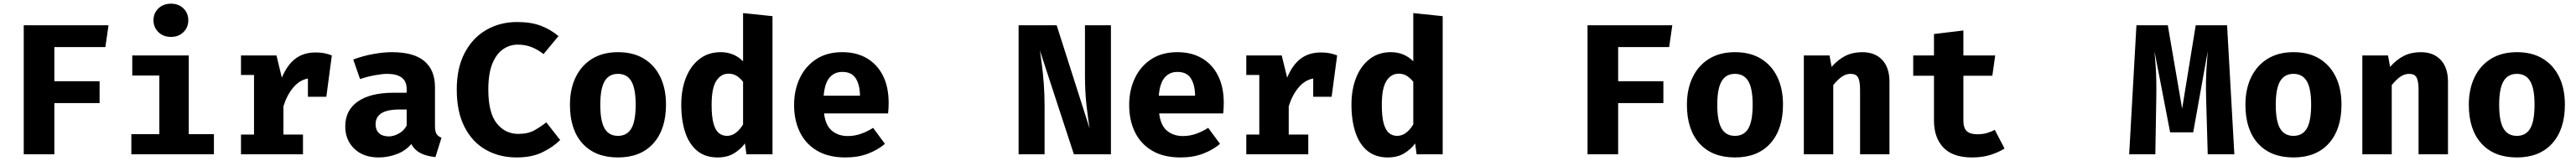

<svg xmlns="http://www.w3.org/2000/svg" viewBox="-20 -850 14194 887"><path d="M279.5 -590.8V-402.6H528.7V-282.1H279.5V0H110.8V-710.8H577.9L560.5 -590.8Z M922.1 -829.7Q964.1 -829.7 990.8 -803.6Q1017.4 -777.4 1017.4 -738.5Q1017.4 -699.5 990.8 -673.1Q964.1 -646.7 922.1 -646.7Q879.5 -646.7 852.6 -673.1Q825.6 -699.5 825.6 -738.5Q825.6 -777.4 852.6 -803.6Q879.5 -829.7 922.1 -829.7ZM1020 -544.6V-110.8H1158.5V0H703.6V-110.8H857.9V-433.8H708.7V-544.6Z M1307.7 0V-108.7H1379.5V-436.9H1307.7V-544.6H1503.1L1532.8 -422.1Q1562.1 -492.3 1607.4 -526.7Q1652.8 -561 1718.5 -561Q1746.2 -561 1767.7 -556.7Q1789.2 -552.3 1808.2 -544.6L1777.9 -316.9H1676.4V-417.4Q1630.3 -409.2 1595.4 -367.4Q1560.5 -325.6 1541.5 -264.6V-108.7H1649.2V0Z M2376.4 -156.9Q2376.4 -126.2 2384.9 -112.3Q2393.3 -98.5 2412.3 -91.3L2379 15.4Q2330.8 10.8 2297.7 -5.9Q2264.6 -22.6 2245.6 -56.4Q2214.4 -19 2165.6 -0.8Q2116.9 17.4 2066.2 17.4Q1982.1 17.4 1932.1 -30.5Q1882.1 -78.5 1882.1 -153.8Q1882.1 -242.6 1951.5 -290.8Q2021 -339 2147.2 -339H2220.5V-359.5Q2220.5 -443.1 2112.8 -443.1Q2086.7 -443.1 2045.6 -435.6Q2004.6 -428.2 1963.6 -414.4L1926.2 -522.1Q1979 -542.1 2036.2 -552.3Q2093.3 -562.6 2138.5 -562.6Q2260 -562.6 2318.2 -513.1Q2376.4 -463.6 2376.4 -370.3ZM2122.1 -98.5Q2148.2 -98.5 2176.9 -114.1Q2205.6 -129.7 2220.5 -158.5V-246.7H2180.5Q2112.8 -246.7 2081 -225.9Q2049.2 -205.1 2049.2 -165.1Q2049.2 -133.8 2068.5 -116.2Q2087.7 -98.5 2122.1 -98.5Z M2828.7 -728.7Q2905.1 -728.7 2958.7 -708.5Q3012.3 -688.2 3056.9 -651.3L2974.4 -551.8Q2945.1 -575.9 2909.7 -590Q2874.4 -604.1 2832.8 -604.1Q2788.2 -604.1 2751.3 -578.7Q2714.4 -553.3 2692.3 -498.7Q2670.3 -444.1 2670.3 -356.9Q2670.3 -228.7 2716.7 -170.5Q2763.1 -112.3 2835.9 -112.3Q2889.2 -112.3 2924.6 -132.3Q2960 -152.3 2989.7 -175.9L3066.2 -78.5Q3026.2 -39 2967.7 -10.8Q2909.2 17.4 2826.7 17.4Q2730.3 17.4 2655.6 -25.4Q2581 -68.2 2538.7 -151.5Q2496.4 -234.9 2496.4 -356.9Q2496.4 -475.9 2540.3 -559Q2584.1 -642.1 2659.5 -685.4Q2734.9 -728.7 2828.7 -728.7Z M3384.6 -562.6Q3468.7 -562.6 3527.7 -526.7Q3586.7 -490.8 3617.9 -425.9Q3649.2 -361 3649.2 -273.8Q3649.2 -137.4 3579.5 -60Q3509.7 17.4 3384.6 17.4Q3259.5 17.4 3189.7 -59Q3120 -135.4 3120 -272.8Q3120 -359.5 3151.5 -424.6Q3183.1 -489.7 3242.3 -526.2Q3301.5 -562.6 3384.6 -562.6ZM3384.6 -443.1Q3334.9 -443.1 3311 -402.3Q3287.2 -361.5 3287.2 -272.8Q3287.2 -182.6 3311 -142.1Q3334.9 -101.5 3384.6 -101.5Q3434.4 -101.5 3458.2 -142.1Q3482.1 -182.6 3482.1 -273.8Q3482.1 -362.1 3458.2 -402.6Q3434.4 -443.1 3384.6 -443.1Z M4073.8 -777.9 4235.9 -761V0H4092.3L4084.1 -60Q4061.5 -28.2 4024.1 -5.4Q3986.7 17.4 3933.3 17.4Q3865.6 17.4 3821.3 -19Q3776.9 -55.4 3755.1 -120.8Q3733.3 -186.2 3733.3 -273.8Q3733.3 -357.9 3759.5 -423.1Q3785.6 -488.2 3834.4 -525.4Q3883.1 -562.6 3950.3 -562.6Q4023.6 -562.6 4073.8 -512.3ZM3993.8 -444.1Q3951.8 -444.1 3926.2 -404.4Q3900.5 -364.6 3900.5 -272.8Q3900.5 -205.6 3911.3 -168.5Q3922.1 -131.3 3941 -116.4Q3960 -101.5 3984.6 -101.5Q4011.8 -101.5 4034.1 -118.5Q4056.4 -135.4 4073.8 -164.6V-399.5Q4056.9 -420.5 4037.9 -432.3Q4019 -444.1 3993.8 -444.1Z M4520 -225.1Q4528.2 -158.5 4563.6 -129.5Q4599 -100.5 4650.8 -100.5Q4688.2 -100.5 4723.1 -112.8Q4757.9 -125.1 4790.3 -145.6L4855.4 -57.4Q4816.9 -24.6 4762.3 -3.6Q4707.7 17.4 4637.9 17.4Q4544.6 17.4 4481.5 -19.7Q4418.5 -56.9 4386.7 -122.1Q4354.9 -187.2 4354.9 -271.8Q4354.9 -352.3 4385.6 -418.2Q4416.4 -484.1 4475.6 -523.3Q4534.9 -562.6 4620.5 -562.6Q4698.5 -562.6 4755.6 -529.2Q4812.8 -495.9 4844.4 -433.3Q4875.9 -370.8 4875.9 -283.1Q4875.9 -269.2 4875.1 -253.3Q4874.4 -237.4 4872.8 -225.1ZM4620.5 -453.8Q4576.9 -453.8 4550.3 -422.6Q4523.6 -391.3 4517.9 -322.6H4717.9Q4717.4 -382.1 4694.9 -417.9Q4672.3 -453.8 4620.5 -453.8Z M5896.4 0 5709.2 -571.8Q5713.8 -541.5 5720 -494.1Q5726.2 -446.7 5730.5 -388.7Q5734.9 -330.8 5734.9 -268.2V0H5591.8V-710.8H5801.5L5983.1 -142.1Q5974.9 -190.8 5966.2 -266.7Q5957.4 -342.6 5957.4 -438.5V-710.8H6100.5V0Z M6366.2 -225.1Q6374.4 -158.5 6409.7 -129.5Q6445.1 -100.5 6496.9 -100.5Q6534.4 -100.5 6569.2 -112.8Q6604.1 -125.1 6636.4 -145.6L6701.5 -57.4Q6663.1 -24.6 6608.5 -3.6Q6553.8 17.4 6484.1 17.4Q6390.8 17.4 6327.7 -19.7Q6264.6 -56.9 6232.8 -122.1Q6201 -187.2 6201 -271.8Q6201 -352.3 6231.8 -418.2Q6262.6 -484.1 6321.8 -523.3Q6381 -562.6 6466.7 -562.6Q6544.6 -562.6 6601.8 -529.2Q6659 -495.9 6690.5 -433.3Q6722.1 -370.8 6722.1 -283.1Q6722.1 -269.2 6721.3 -253.3Q6720.5 -237.4 6719 -225.1ZM6466.7 -453.8Q6423.1 -453.8 6396.4 -422.6Q6369.7 -391.3 6364.1 -322.6H6564.1Q6563.6 -382.1 6541 -417.9Q6518.5 -453.8 6466.7 -453.8Z M6846.2 0V-108.7H6917.9V-436.9H6846.2V-544.6H7041.5L7071.3 -422.1Q7100.5 -492.3 7145.9 -526.7Q7191.3 -561 7256.9 -561Q7284.6 -561 7306.2 -556.7Q7327.7 -552.3 7346.7 -544.6L7316.4 -316.9H7214.9V-417.4Q7168.7 -409.2 7133.8 -367.4Q7099 -325.6 7080 -264.6V-108.7H7187.7V0Z M7766.2 -777.9 7928.2 -761V0H7784.6L7776.4 -60Q7753.8 -28.2 7716.4 -5.4Q7679 17.4 7625.6 17.4Q7557.9 17.4 7513.6 -19Q7469.2 -55.4 7447.4 -120.8Q7425.6 -186.2 7425.6 -273.8Q7425.6 -357.9 7451.8 -423.1Q7477.9 -488.2 7526.7 -525.4Q7575.4 -562.6 7642.6 -562.6Q7715.9 -562.6 7766.2 -512.3ZM7686.2 -444.1Q7644.1 -444.1 7618.5 -404.4Q7592.8 -364.6 7592.8 -272.8Q7592.8 -205.6 7603.6 -168.5Q7614.4 -131.3 7633.3 -116.4Q7652.3 -101.5 7676.9 -101.5Q7704.1 -101.5 7726.4 -118.5Q7748.7 -135.4 7766.2 -164.6V-399.5Q7749.2 -420.5 7730.3 -432.3Q7711.3 -444.1 7686.2 -444.1Z M8894.9 -590.8V-402.6H9144.1V-282.1H8894.9V0H8726.2V-710.8H9193.3L9175.9 -590.8Z M9538.5 -562.6Q9622.6 -562.6 9681.5 -526.7Q9740.5 -490.8 9771.8 -425.9Q9803.1 -361 9803.1 -273.8Q9803.1 -137.4 9733.3 -60Q9663.6 17.4 9538.5 17.4Q9413.3 17.4 9343.6 -59Q9273.8 -135.4 9273.8 -272.8Q9273.8 -359.5 9305.4 -424.6Q9336.9 -489.7 9396.2 -526.2Q9455.4 -562.6 9538.5 -562.6ZM9538.5 -443.1Q9488.7 -443.1 9464.9 -402.3Q9441 -361.5 9441 -272.8Q9441 -182.6 9464.9 -142.1Q9488.7 -101.5 9538.5 -101.5Q9588.2 -101.5 9612.1 -142.1Q9635.9 -182.6 9635.9 -273.8Q9635.9 -362.1 9612.1 -402.6Q9588.2 -443.1 9538.5 -443.1Z M9917.9 0V-544.6H10059.5L10070.8 -481.5Q10107.2 -522.6 10147.7 -542.6Q10188.2 -562.6 10240 -562.6Q10309.7 -562.6 10349.7 -520Q10389.7 -477.4 10389.7 -400V0H10227.7V-353.3Q10227.7 -403.6 10216.7 -423.3Q10205.6 -443.1 10175.4 -443.1Q10149.7 -443.1 10126.4 -426.7Q10103.1 -410.3 10080 -381V0Z M11023.6 -31.8Q10991.8 -11.3 10946.7 3.1Q10901.5 17.4 10845.1 17.4Q10738.5 17.4 10686.7 -37.2Q10634.9 -91.8 10634.9 -185.6V-432.8H10520.5V-544.6H10634.9V-662.6L10796.9 -682.1V-544.6H10972.3L10956.4 -432.8H10796.9V-185.6Q10796.9 -145.1 10815.4 -127.7Q10833.8 -110.3 10874.4 -110.3Q10903.1 -110.3 10926.9 -117.2Q10950.8 -124.1 10969.7 -134.9Z M12249.7 -710.8 12289.7 0H12143.1L12134.4 -304.1Q12132.8 -360.5 12133.6 -402.1Q12134.4 -443.6 12136.9 -481.8Q12139.5 -520 12143.1 -567.7L12063.1 -121H11935.9L11849.7 -567.7Q11853.8 -523.1 11856.4 -483.8Q11859 -444.6 11859.7 -401.5Q11860.5 -358.5 11859.5 -301.5L11854.4 0H11710.3L11750.3 -710.8H11923.1L12002.1 -251.3L12076.9 -710.8Z M12615.4 -562.6Q12699.5 -562.6 12758.5 -526.7Q12817.4 -490.8 12848.7 -425.9Q12880 -361 12880 -273.8Q12880 -137.4 12810.3 -60Q12740.5 17.4 12615.4 17.4Q12490.3 17.4 12420.5 -59Q12350.8 -135.4 12350.8 -272.8Q12350.8 -359.5 12382.3 -424.6Q12413.8 -489.7 12473.1 -526.2Q12532.3 -562.6 12615.4 -562.6ZM12615.4 -443.1Q12565.6 -443.1 12541.8 -402.3Q12517.9 -361.5 12517.9 -272.8Q12517.9 -182.6 12541.8 -142.1Q12565.6 -101.5 12615.4 -101.5Q12665.1 -101.5 12689 -142.1Q12712.8 -182.6 12712.8 -273.8Q12712.8 -362.1 12689 -402.6Q12665.1 -443.1 12615.4 -443.1Z M12994.9 0V-544.6H13136.4L13147.7 -481.5Q13184.1 -522.6 13224.6 -542.6Q13265.1 -562.6 13316.9 -562.6Q13386.7 -562.6 13426.7 -520Q13466.7 -477.4 13466.7 -400V0H13304.6V-353.3Q13304.6 -403.6 13293.6 -423.3Q13282.6 -443.1 13252.3 -443.1Q13226.7 -443.1 13203.3 -426.7Q13180 -410.3 13156.9 -381V0Z M13846.2 -562.6Q13930.3 -562.6 13989.2 -526.7Q14048.2 -490.8 14079.5 -425.9Q14110.8 -361 14110.8 -273.8Q14110.8 -137.4 14041 -60Q13971.3 17.4 13846.2 17.4Q13721 17.4 13651.3 -59Q13581.5 -135.4 13581.5 -272.8Q13581.5 -359.5 13613.1 -424.6Q13644.6 -489.7 13703.8 -526.2Q13763.1 -562.6 13846.2 -562.6ZM13846.2 -443.1Q13796.4 -443.1 13772.6 -402.3Q13748.7 -361.5 13748.7 -272.8Q13748.7 -182.6 13772.6 -142.1Q13796.4 -101.5 13846.2 -101.5Q13895.9 -101.5 13919.7 -142.1Q13943.6 -182.6 13943.6 -273.8Q13943.6 -362.1 13919.7 -402.6Q13895.9 -443.1 13846.2 -443.1Z"/></svg>

Font: FiraCode Nerd Font Mono
Style: Bold
Weight: 700
Monospace: yes
Designer: Carrois Corporate, Edenspiekermann AG, Nikita Prokopov
Foundry: Carrois Corporate, Edenspiekermann AG, Nikita Prokopov
Version: Version 6.002;Nerd Fonts 3.3.0